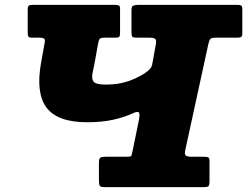

<svg xmlns="http://www.w3.org/2000/svg" viewBox="-20 -770 1017 790"><path d="M621 -586.5Q624.5 -605 618.5 -610Q612.5 -615 594 -615H542Q527 -615 524 -619.5Q521 -624 521 -639.5V-729Q521 -744 528.8 -747Q536.5 -750 550 -750H954Q968.5 -750 972.8 -747Q977 -744 977 -729.5V-632.5Q977 -620.5 972.2 -617.8Q967.5 -615 956 -615H869Q851 -615 846 -610.2Q841 -605.5 837 -587.5L742 -151Q738.5 -134 745.2 -129.5Q752 -125 769 -125H818Q830.5 -125 836.2 -122.8Q842 -120.5 842 -108V-25Q842 -8 837.8 -4Q833.5 0 817 0H412Q395 0 391 -5.2Q387 -10.5 387 -28V-100.5Q387 -117.5 393 -121.2Q399 -125 414.5 -125H503Q519.5 -125 521 -130.2Q522.5 -135.5 526 -151L551 -273.5Q556.5 -301 551.8 -307Q547 -313 529.5 -305Q491.5 -287.5 445 -277.2Q398.5 -267 339 -267Q217 -267 171.8 -326.8Q126.5 -386.5 149 -512L164 -595.5Q166.5 -607 161.2 -611Q156 -615 144.5 -615H111.5Q99 -615 96.5 -620Q94 -625 94 -638V-731Q94 -743 98.5 -746.5Q103 -750 114 -750H454Q464 -750 469 -747.5Q474 -745 474 -734V-634Q474 -622 470.5 -618.5Q467 -615 455.5 -615H408.5Q396 -615 391.2 -610.8Q386.5 -606.5 384 -593.5L374 -537Q367 -497.5 361.2 -472Q355.5 -446.5 365 -434.2Q374.5 -422 414 -422Q449.5 -422 478.2 -428Q507 -434 538 -448Q546.5 -452 561.8 -460.2Q577 -468.5 590.2 -479.8Q603.5 -491 606 -504Z"/></svg>

Font: Besley* Fatface
Style: Italic
Weight: 900
Italic angle: -13°
Designer: Owen Earl
Foundry: indestructible type*
Version: Version 3.000; ttfautohint (v1.8.3)